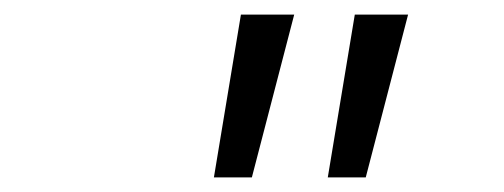

<svg xmlns="http://www.w3.org/2000/svg" viewBox="-20 -761 690 263"><path d="M429 -518 466 -741H539L481 -518ZM273 -518 310 -741H383L325 -518Z"/></svg>

Font: Azeret Mono Thin ExtraLight
Style: Italic
Weight: 250
Italic angle: -12°
Version: Version 1.002